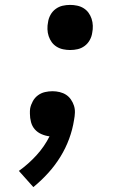

<svg xmlns="http://www.w3.org/2000/svg" viewBox="-20 -548 540 783"><path d="M116 215 57 149Q96 121 128.5 85.5Q161 50 182 8Q165 6 149 -1Q133 -8 122 -20.5Q111 -33 106.5 -50Q102 -67 102 -84Q102 -90 102 -95.5Q102 -101 103 -106Q106 -121 114 -135.5Q122 -150 135 -159.5Q148 -169 163.5 -172.5Q179 -176 194 -176Q209 -176 223.5 -172.5Q238 -169 249.5 -161.5Q261 -154 269 -142.5Q277 -131 281.5 -117.5Q286 -104 285.5 -89Q285 -74 282 -59Q276 -20 262 18Q248 56 226.5 91Q205 126 177 157Q149 188 116 215ZM266 -344Q252 -344 237.5 -347Q223 -350 211 -357.5Q199 -365 191 -376Q183 -387 178.5 -400.5Q174 -414 173.5 -429Q173 -444 176 -458Q178 -473 186 -487.5Q194 -502 207 -511.5Q220 -521 235 -524.5Q250 -528 266 -528Q280 -528 294.5 -525Q309 -522 321 -514.5Q333 -507 341 -496Q349 -485 353.5 -471.5Q358 -458 358.5 -443Q359 -428 356 -414Q354 -399 346 -384.5Q338 -370 325 -360.5Q312 -351 297 -347.5Q282 -344 266 -344Z"/></svg>

Font: Iosevka Term Curly SmBd Obl
Style: Regular
Weight: 600
Italic angle: -9°
Designer: Belleve Invis
Foundry: Belleve Invis
Version: Version 32.3.0